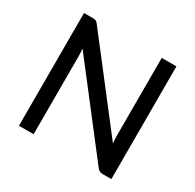

<svg xmlns="http://www.w3.org/2000/svg" viewBox="-156 -889 1077 1059"><g transform="rotate(30 383.0 -359.0)"><path d="M677 0H623Q598.5 0 585.5 -19L179.5 -544Q182 -516 182 -494V0H88.5V-718H143.5Q157.5 -718 164.8 -714.8Q172 -711.5 180 -700L586.5 -174.5Q583.5 -203 583.5 -227.5V-718H677Z"/></g></svg>

Font: Verano Sans Medium
Style: Regular
Weight: 500
Designer: Lukasz Dziedzic with Adam Twardoch and Botio Nikoltchev
Foundry: tyPoland Lukasz Dziedzic
Version: Version 3.001;December 28, 2019;FontCreator 12.0.0.2547 64-b